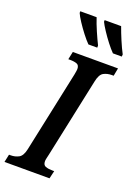

<svg xmlns="http://www.w3.org/2000/svg" viewBox="-192 -1013 770 1082"><g transform="rotate(20 192.5 -472.0)"><path d="M-18 0 -8 -47H3Q28 -47 50 -58.5Q72 -70 81 -113L184 -598Q189 -624 189 -632Q189 -655 173.5 -661Q158 -667 132 -667H122L132 -714H403L394 -667H383Q356 -667 334.5 -655.5Q313 -644 304 -600L203 -124Q200 -111 197.5 -100Q195 -89 195 -82Q195 -59 211.5 -53Q228 -47 253 -47H263L252 0ZM347 -784Q329 -802 307 -830.5Q285 -859 266 -888Q247 -917 239 -934V-944H338Q350 -910 367.5 -868.5Q385 -827 401 -797L400 -784ZM200 -784Q182 -802 160 -830.5Q138 -859 119 -888Q100 -917 93 -934V-944H191Q202 -910 220 -868.5Q238 -827 253 -797V-784Z"/></g></svg>

Font: Noto Serif ExtraCondensed SemiBold
Style: Italic
Weight: 600
Width: 2
Italic angle: -12°
Designer: Monotype Design Team
Foundry: Monotype Imaging Inc.
Version: Version 2.013